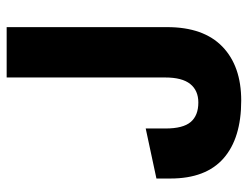

<svg xmlns="http://www.w3.org/2000/svg" viewBox="-106 -640 762 591"><g transform="rotate(-90 275.5 -344.0)"><path d="M262 17Q146 17 84 -37.5Q22 -92 22 -201V-244L176 -277V-216Q176 -162 196 -138.5Q216 -115 256 -115Q293 -115 313 -140Q333 -165 333 -217V-705H488V-211Q488 -99 428 -41Q368 17 262 17Z"/></g></svg>

Font: TikTok Sans 24pt
Style: Bold
Weight: 700
Version: Version 4.000